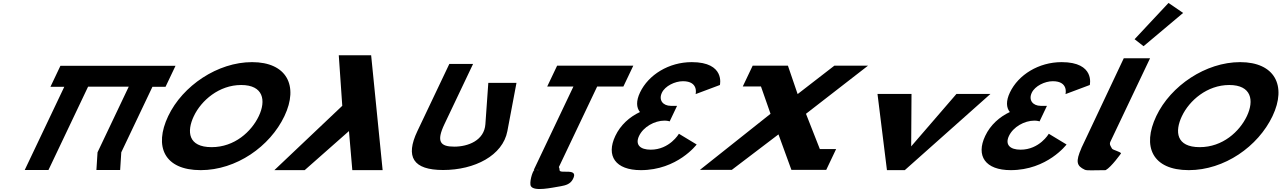

<svg xmlns="http://www.w3.org/2000/svg" viewBox="-20 -1145 8623 1292"><path d="M572.8 -561.9H846.4L636.3 -120L628.7 -0.9H788.5L796.1 -120L1005.8 -561H1094L1161 -702H1072.8L1072.9 -702.1H913.1H639.5H479.7L479.7 -702H386.5L319.5 -561H412.6L146.3 -0.9H306.1Z M1111.9 -363.9C1014.5 -159.1 1085.2 -0.1 1330.6 -0.1C1569.9 -0.1 1796.7 -159.1 1894.1 -363.9C1991.5 -568.8 1908.6 -726.9 1676.1 -726.9C1445.1 -726.9 1209.3 -568.8 1111.9 -363.9ZM1284.5 -363.9C1334.2 -468.5 1453.8 -573 1603 -573C1753.1 -573 1771.3 -468.5 1721.6 -363.9C1671.9 -259.4 1558.4 -154.8 1404.1 -154.8C1245.7 -154.8 1234.8 -259.4 1284.5 -363.9Z M2350.8 0 2328.2 -263 2030.2 0H1826.2L2283.2 -433L2259.7 -773H2477.5L2554.8 0Z M3455.5 -587.5H3265.9L3246.3 -309.5C3238.7 -200.5 3131.2 -158.2 3036.6 -158.2C2942 -158.2 2914.9 -192.2 2970.7 -309.5L3163.5 -715H3003.7L2788.7 -262.8C2706.2 -89.4 2759.4 -1 2961.8 -1C3174.5 -1 3363.2 -98.6 3394.2 -262.8Z M3662.3 -562.9H3838.7L3572 -1.9L3575.9 -1.8C3561.9 9.2 3539.8 87 3552.7 108C3575.1 144.6 3689 119 3754.4 108C3787.3 102 3816.7 93.7 3833.8 63C3880.8 -21 3745.4 28.7 3745.5 0C3745.6 -9.2 3743.9 -16 3740.8 -20.9L3998.5 -562.9H4174.9L4241.6 -703.1H3729ZM3610.9 -1.1C3602 -0.1 3593.4 -0.1 3585.3 -1.6Z M4661.1 -511.8C4661.1 -511.8 4682.8 -598.5 4575.8 -598.5C4521.3 -598.5 4455.5 -566.2 4434.1 -521.2C4409.9 -470.2 4442.5 -432.8 4493.9 -432.8H4536.1L4486.4 -328.2C4486.4 -328.2 4472.3 -333.3 4451.8 -333.3C4383.9 -333.3 4309.2 -290.8 4280.5 -230.5C4252.2 -171 4287.9 -137.8 4358.8 -137.8C4486.4 -137.8 4548.6 -244.9 4548.6 -244.9L4668 -172.7C4668 -172.7 4538.4 -0.1 4292.3 -0.1C4120.8 -0.1 4056.8 -96.2 4120.7 -230.5C4155.8 -304.4 4216.1 -358 4286.3 -391.1C4262.2 -420.9 4259.4 -465.1 4286.9 -522.9C4343.5 -641.9 4480.8 -726.9 4634.8 -726.9C4861.8 -726.9 4824.3 -573 4824.3 -573Z M5606.4 -141.9H5496.9L5403.6 -379.3L5821.1 -703.1H5594.6L5347.4 -511.9L5282 -703.1H5067.5L5067.5 -703H5044.8L4978.2 -563H5100.7L5165 -379.3L4689.9 -1.9H4904.4L5218.5 -240.7L5305.5 -1.9H5307.3H5531.9H5539.9Z M6113.7 -513H5884.8L5948.4 0H6068.4L6645.1 -513H6416.2L6111.5 -160Z M7150.1 -511.8C7150.1 -511.8 7171.8 -598.5 7064.8 -598.5C7010.3 -598.5 6944.5 -566.2 6923.1 -521.2C6898.9 -470.2 6931.5 -432.8 6982.9 -432.8H7025.1L6975.4 -328.2C6975.4 -328.2 6961.3 -333.3 6940.8 -333.3C6872.9 -333.3 6798.2 -290.8 6769.5 -230.5C6741.2 -171 6776.9 -137.8 6847.8 -137.8C6975.4 -137.8 7037.6 -244.9 7037.6 -244.9L7157 -172.7C7157 -172.7 7027.4 -0.1 6781.3 -0.1C6609.8 -0.1 6545.8 -96.2 6609.7 -230.5C6644.8 -304.4 6705.1 -358 6775.3 -391.1C6751.2 -420.9 6748.4 -465.1 6775.9 -522.9C6832.5 -641.9 6969.8 -726.9 7123.8 -726.9C7350.8 -726.9 7313.3 -573 7313.3 -573Z M7614.8 -881.2 7675.2 -834.1 7941.5 -1058 7843.1 -1125.2ZM7542 -753H7719L7451.8 -191C7443.5 -173 7454.1 -161.8 7462.8 -145C7467.6 -135.7 7520.8 -124 7523.7 -113C7523.7 -113 7459 -21.3 7420.1 0C7336 0 7295 4.3 7279.4 -3C7224.2 -28.9 7217.3 -57.6 7256.9 -148L7256.4 -148L7265.2 -166.5C7269.8 -176.7 7275 -187.5 7280.6 -199L7281.1 -200Z M7760.9 -363.9C7663.5 -159.1 7734.2 -0.1 7979.6 -0.1C8218.9 -0.1 8445.7 -159.1 8543.1 -363.9C8640.5 -568.8 8557.6 -726.9 8325.1 -726.9C8094.1 -726.9 7858.3 -568.8 7760.9 -363.9ZM7933.5 -363.9C7983.2 -468.5 8102.8 -573 8252 -573C8402.1 -573 8420.3 -468.5 8370.6 -363.9C8320.9 -259.4 8207.4 -154.8 8053.1 -154.8C7894.7 -154.8 7883.8 -259.4 7933.5 -363.9Z"/></svg>

Font: Hussar
Style: BdSuprExtOblFive
Weight: 700
Foundry: Cannot Into Space Fonts
Version: Version 2.00